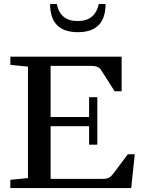

<svg xmlns="http://www.w3.org/2000/svg" viewBox="-20 -949 716 969"><path d="M373 -786.6Q232.9 -786.6 232.9 -928.7H266.6Q283.7 -842.8 372.1 -842.8Q460 -842.8 478.5 -928.7H512.7Q512.7 -786.6 373 -786.6ZM32.2 0V-41.5L121.1 -50.3V-612.8L32.2 -621.6V-663.1H593.8V-488.3H558.6L491.7 -593.3Q483.9 -606 471.7 -611.3Q459.5 -616.7 433.1 -616.7H235.4V-358.4H429.7V-458.5H471.2V-218.8H429.7V-312H235.4V-46.4H502Q519 -46.4 529.8 -52.2Q540.5 -58.1 552.7 -73.7L625 -170.4H660.2L642.1 0Z"/></svg>

Font: Elstob 6pt Medium
Style: Regular
Weight: 500
Designer: Peter S. Baker
Version: Version 1.015